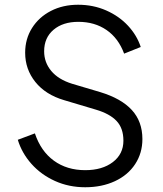

<svg xmlns="http://www.w3.org/2000/svg" viewBox="-20 -777 686 809"><path d="M55 -188 127 -215Q152 -140 207 -100Q262 -60 339 -60Q411 -60 455.5 -94Q500 -128 500 -184Q500 -237 471 -267.5Q442 -298 384 -315L250 -355Q172 -378 129 -431.5Q86 -485 86 -555Q86 -613 115 -659Q144 -705 194.5 -731Q245 -757 309 -757Q373 -757 427.5 -733Q482 -709 519.5 -668.5Q557 -628 573 -579L503 -551Q479 -616 429 -650.5Q379 -685 310 -685Q245 -685 205.5 -651.5Q166 -618 166 -561Q166 -514 196 -478Q226 -442 284 -424L402 -389Q491 -362 535.5 -313.5Q580 -265 580 -191Q580 -132 549.5 -85.5Q519 -39 464 -13.5Q409 12 339 12Q270 12 211.5 -14.5Q153 -41 112.5 -86.5Q72 -132 55 -188Z"/></svg>

Font: Trafiko Sans Variable
Style: Regular
Weight: 400
Designer: Gumpita Rahayu / Trafiko
Foundry: Tokotype / Trafiko
Version: Version 0.001;FEAKit 1.0